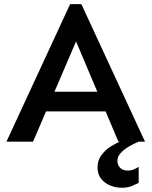

<svg xmlns="http://www.w3.org/2000/svg" viewBox="-20 -676 723 916"><path d="M10.7 0 314.5 -656.2H368.2L671.9 0H544.9L342.8 -478.5L137.7 0ZM163.1 -144.5V-238.3H527.3V-144.5ZM561.5 219.7Q532.2 219.7 505.9 209Q479.5 198.2 462.4 176.8Q445.3 155.3 445.3 123Q445.3 88.9 464.4 63.5Q483.4 38.1 509.3 22Q535.2 5.9 554.7 -1H644.5Q621.1 7.8 596.7 22Q572.3 36.1 556.2 53.7Q540 71.3 540 90.8Q540 110.4 552.7 124Q565.4 137.7 588.9 137.7Q605.5 137.7 618.2 132.3Q630.9 127 641.6 120.1V196.3Q631.8 201.2 611.3 210.4Q590.8 219.7 561.5 219.7Z"/></svg>

Font: Sen Medium
Style: Regular
Weight: 500
Designer: Kosal Sen, Philatype
Foundry: Philatype
Version: Version 2.000;gftools[0.9.31]